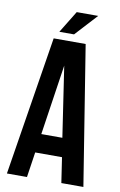

<svg xmlns="http://www.w3.org/2000/svg" viewBox="-94 -900 594 952"><g transform="rotate(10 203.5 -424.0)"><path d="M396 0H285L266 -127H131L112 0H11L123 -700H284ZM145 -222H251L198 -576ZM321 -848 219 -737H145L213 -848Z"/></g></svg>

Font: BebasNeueW01-Regular
Style: Regular
Weight: 400
Designer: Ryoichi Tsunekawa
Foundry: Ryoichi Tsunekawa
Version: Version 1.30